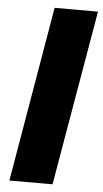

<svg xmlns="http://www.w3.org/2000/svg" viewBox="-55 -815 456 851"><g transform="rotate(5 173.0 -390.0)"><path d="M153 -780 20 0H212L346 -780Z"/></g></svg>

Font: Jost* Black
Style: Italic
Weight: 900
Italic angle: -10°
Version: Version 3.7